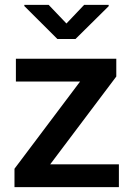

<svg xmlns="http://www.w3.org/2000/svg" viewBox="-20 -770 543 790"><path d="M469.2 -93.8V0H39.6V-75.7L309.6 -434.6H45.4V-528.3H458.5V-455.1L186.5 -93.8ZM180.2 -750 253.4 -673.3 326.2 -750H427.2V-744.6L290.5 -609.4H216.3L80.1 -745.1V-750Z"/></svg>

Font: Vazirmatn RD UI FD Medium
Style: Regular
Weight: 500
Designer: Saber Rastikerdar
Foundry: Saber Rastikerdar
Version: Version 33.003